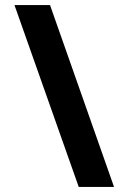

<svg xmlns="http://www.w3.org/2000/svg" viewBox="-20 -682 507 756"><path d="M290 54H429L177 -662H37Z"/></svg>

Font: Kanit Medium
Style: Regular
Weight: 500
Designer: Katatrad Team
Foundry: CadsonDemak
Version: Version 1.000;PS 001.000;hotconv 1.0.88;makeotf.lib2.5.64775